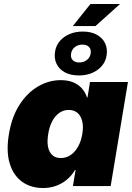

<svg xmlns="http://www.w3.org/2000/svg" viewBox="-20 -946 672 976"><path d="M199.2 9.8Q136.2 9.8 91.8 -22.5Q47.4 -54.7 29.1 -116Q10.7 -177.2 25.4 -264.6Q40 -353 79.6 -414.1Q119.1 -475.1 173.8 -506.8Q228.5 -538.6 288.6 -538.6Q325.2 -538.6 351.8 -527.6Q378.4 -516.6 396 -496.8Q413.6 -477.1 422.4 -450.7H424.8L437.5 -529.3H630.4L542.5 0H350.6L364.3 -82H361.3Q345.2 -54.2 321 -33.7Q296.9 -13.2 266.1 -1.7Q235.4 9.8 199.2 9.8ZM289.1 -142.6Q315.9 -142.6 338.4 -157.5Q360.8 -172.4 376.5 -200Q392.1 -227.5 398.4 -264.6Q404.8 -302.7 397.9 -330.1Q391.1 -357.4 373.8 -372.3Q356.4 -387.2 329.1 -387.2Q302.7 -387.2 281.5 -372.3Q260.3 -357.4 245.6 -330.1Q231 -302.7 225.1 -264.6Q218.8 -227.1 224.1 -199.7Q229.5 -172.4 245.8 -157.5Q262.2 -142.6 289.1 -142.6ZM350.1 -813.5 439.9 -925.8H590.3L465.3 -813.5ZM381.3 -562.5Q338.9 -562.5 309.6 -578.4Q280.3 -594.2 267.1 -622.3Q253.9 -650.4 260.3 -686Q265.1 -714.8 284.2 -737.3Q303.2 -759.8 333.3 -772.7Q363.3 -785.6 400.4 -785.6Q442.9 -785.6 472.2 -769.5Q501.5 -753.4 514.6 -725.3Q527.8 -697.3 521.5 -662.1Q516.6 -632.8 497.3 -610.4Q478 -587.9 448.2 -575.2Q418.5 -562.5 381.3 -562.5ZM382.8 -628.4Q405.3 -628.4 421.4 -640.9Q437.5 -653.3 440.9 -673.8Q444.3 -694.3 432.9 -706.8Q421.4 -719.2 398.9 -719.2Q376.5 -719.2 360.6 -706.8Q344.7 -694.3 341.3 -673.8Q337.9 -653.3 349.1 -640.9Q360.4 -628.4 382.8 -628.4Z"/></svg>

Font: Inter 24pt Black
Style: Italic
Weight: 900
Italic angle: -9.3988°
Designer: Rasmus Andersson
Foundry: rsms
Version: Version 4.001;git-66647c0bb